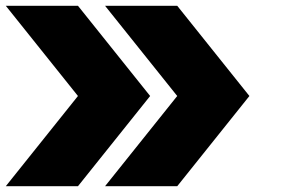

<svg xmlns="http://www.w3.org/2000/svg" viewBox="-20 -770 1009 665"><path d="M0 -750H250L500 -437.5L250 -125H0L250 -437.5ZM343.8 -750H593.8L843.8 -437.5L593.8 -125H343.8L593.8 -437.5Z"/></svg>

Font: CraftyPE
Style: Regular
Weight: 400
Designer: Erek Butcher
Foundry: Haunted Coop
Version: Version 0.018;April 4, 2024;FontCreator 15.0.0.2962 64-bit